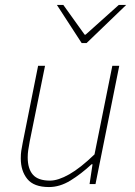

<svg xmlns="http://www.w3.org/2000/svg" viewBox="-20 -744 544 776"><path d="M178 12Q117 12 90.5 -20.5Q64 -53 64 -104Q64 -122 66 -134.5Q68 -147 72 -168L134 -478H162L100 -172Q96 -150 94 -136.5Q92 -123 92 -108Q92 -62 113 -38Q134 -14 182 -14Q215 -14 260 -39.5Q305 -65 362 -120L434 -478H462L366 0H342L354 -80H350Q308 -41 265 -14.5Q222 12 178 12ZM310 -570 210 -724H236L322 -604H326L460 -724H490L330 -570Z"/></svg>

Font: Source Sans 3
Style: Italic
Weight: 200
Italic angle: -11°
Designer: Paul D. Hunt
Foundry: Adobe
Version: Version 3.046;hotconv 1.0.118;makeotfexe 2.5.65603